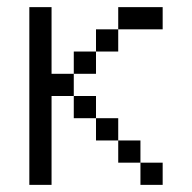

<svg xmlns="http://www.w3.org/2000/svg" viewBox="-20 -520 540 540"><path d="M437.5 0V-62.5H375V0ZM437.5 -437.5V-500H312.5V-437.5H250V-375H187.5V-312.5H125V-500H62.5Q62.5 -500 62.5 0H125Q125 0 125 -250H187.5V-187.5H250V-125H312.5V-62.5H375V-125H312.5V-187.5H250V-250H187.5V-312.5H250V-375H312.5V-437.5Z"/></svg>

Font: Unifont
Style: Regular
Weight: 500
Version: Version 13.0.05